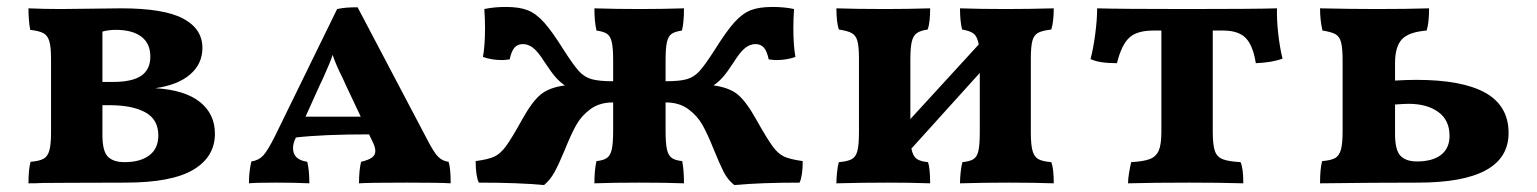

<svg xmlns="http://www.w3.org/2000/svg" viewBox="-20 -526 4426 553"><path d="M599 -141Q599 -74 536.5 -37Q474 0 341 0Q231 0 180.5 0.5Q130 1 101 1Q89 2 62 2Q62 -38 68 -60Q93 -62 105 -68.5Q117 -75 122 -92Q127 -109 127 -145V-356Q127 -391 122 -407.5Q117 -424 105 -430.5Q93 -437 67 -440Q62 -467 62 -502Q106 -500 156 -500L329 -502Q452 -502 507.5 -472.5Q563 -443 563 -388Q563 -342 527.5 -311.5Q492 -281 427 -272Q512 -267 555.5 -232.5Q599 -198 599 -141ZM314 -440Q292 -440 275 -435V-290H305Q361 -290 387 -308Q413 -326 413 -363Q413 -401 387 -420.5Q361 -440 314 -440ZM436 -136Q436 -182 398.5 -202.5Q361 -223 296 -223H275V-137Q275 -91 290.5 -75Q306 -59 339 -59Q384 -59 410 -78.5Q436 -98 436 -136Z M1278 2Q1248 0 1152 0Q1043 0 1014 2Q1014 -36 1020 -60Q1041 -65 1051 -72Q1061 -79 1061 -91Q1061 -102 1054 -116L1043 -139Q910 -139 832 -130L831 -127Q824 -113 824 -99Q824 -66 865 -60Q871 -36 871 2Q833 0 775 0Q714 0 697 2Q697 -32 704 -61Q725 -64 738 -78Q751 -92 772 -134L951 -500Q965 -503 979 -504Q993 -505 1010 -505L1210 -125Q1230 -86 1242.5 -74Q1255 -62 1272 -60Q1278 -42 1278 2ZM1019 -190 976 -281 967 -301Q948 -338 938 -368Q931 -346 912 -304L902 -283L860 -190Z M2292 -62Q2292 -20 2283 0Q2170 0 2095 7Q2076 -8 2064.5 -30.5Q2053 -53 2036 -95Q2018 -140 2003 -166.5Q1988 -193 1962 -212Q1936 -231 1897 -231V-150Q1897 -113 1901 -95.5Q1905 -78 1915 -71Q1925 -64 1945 -62Q1950 -34 1950 2Q1898 0 1822 0Q1742 0 1692 2Q1692 -37 1698 -62Q1718 -64 1728 -71Q1738 -78 1742 -95.5Q1746 -113 1746 -150V-231Q1707 -231 1681 -212Q1655 -193 1640 -166.5Q1625 -140 1607 -95Q1590 -54 1577.5 -31Q1565 -8 1547 7Q1474 0 1359 0Q1350 -20 1350 -62Q1387 -67 1404 -75Q1421 -83 1437 -104.5Q1453 -126 1484 -182Q1513 -234 1537.5 -254Q1562 -274 1607 -280Q1592 -290 1579.5 -304.5Q1567 -319 1548 -348Q1529 -378 1515 -388.5Q1501 -399 1486 -399Q1471 -399 1462 -389Q1453 -379 1448 -355Q1434 -353 1426 -353Q1396 -353 1371 -362Q1377 -395 1377 -446Q1377 -470 1375 -500Q1403 -506 1437 -506Q1476 -506 1500 -496.5Q1524 -487 1547 -461.5Q1570 -436 1605 -380Q1632 -338 1647.5 -321Q1663 -304 1684 -298Q1705 -292 1746 -292V-352Q1746 -388 1742 -405Q1738 -422 1728.5 -428.5Q1719 -435 1698 -438Q1692 -464 1692 -502Q1754 -500 1822 -500Q1886 -500 1950 -502Q1950 -460 1944 -438Q1924 -435 1914.5 -428.5Q1905 -422 1901 -405Q1897 -388 1897 -352V-292Q1938 -292 1958.5 -298Q1979 -304 1994.5 -321Q2010 -338 2037 -380Q2072 -436 2095 -461.5Q2118 -487 2142 -496.5Q2166 -506 2205 -506Q2239 -506 2267 -500Q2265 -470 2265 -446Q2265 -395 2271 -362Q2246 -353 2216 -353Q2208 -353 2194 -355Q2189 -379 2180 -389Q2171 -399 2156 -399Q2141 -399 2127 -388.5Q2113 -378 2094 -348Q2076 -320 2063 -305Q2050 -290 2035 -280Q2080 -274 2104.5 -254Q2129 -234 2158 -182Q2189 -127 2205 -105Q2221 -83 2238.5 -75Q2256 -67 2292 -62Z M3008 -59Q3015 -41 3015 2Q2957 0 2885 0Q2817 0 2745 2Q2745 -13 2747 -31Q2749 -49 2752 -59Q2773 -61 2783.5 -67.5Q2794 -74 2798 -91.5Q2802 -109 2802 -145V-316L2605 -98Q2609 -77 2619.5 -69Q2630 -61 2653 -59Q2659 -40 2659 2Q2603 0 2537 0Q2463 0 2389 2Q2389 -13 2391 -31Q2393 -49 2396 -59Q2421 -61 2433 -67.5Q2445 -74 2449.5 -91.5Q2454 -109 2454 -145V-357Q2454 -392 2449.5 -408Q2445 -424 2433.5 -430.5Q2422 -437 2396 -441Q2389 -463 2389 -502Q2447 -500 2531 -500Q2591 -500 2659 -502Q2659 -461 2652 -441Q2631 -438 2620.5 -430.5Q2610 -423 2606 -405.5Q2602 -388 2602 -353V-183L2799 -398Q2795 -420 2785 -428.5Q2775 -437 2751 -441Q2745 -465 2745 -502Q2801 -500 2878 -500Q2943 -500 3015 -502Q3015 -464 3008 -441Q2982 -438 2970 -431.5Q2958 -425 2953.5 -408.5Q2949 -392 2949 -357V-145Q2949 -109 2954 -91.5Q2959 -74 2971 -67.5Q2983 -61 3008 -59Z M3674 -357Q3644 -346 3597 -344Q3589 -395 3568 -416.5Q3547 -438 3503 -438H3473V-146Q3473 -109 3479 -91.5Q3485 -74 3501.5 -67.5Q3518 -61 3553 -59Q3561 -42 3561 2Q3493 0 3406 0Q3303 0 3229 2Q3229 -11 3232 -28.5Q3235 -46 3238 -59Q3274 -61 3292 -68Q3310 -75 3317.5 -92.5Q3325 -110 3325 -146V-438H3302Q3254 -438 3232 -417Q3210 -396 3197 -344Q3145 -344 3121 -356Q3129 -386 3134.5 -428Q3140 -470 3140 -502Q3207 -500 3401 -500Q3592 -500 3658 -502Q3657 -470 3661.5 -429.5Q3666 -389 3674 -357Z M4325 -143Q4325 0 4064 0Q3938 0 3782 2Q3782 -40 3788 -62Q3813 -64 3825 -70.5Q3837 -77 3842 -94.5Q3847 -112 3847 -148V-352Q3847 -388 3842.5 -404.5Q3838 -421 3826.5 -427.5Q3815 -434 3789 -438Q3782 -468 3782 -502Q3876 -500 3944 -500Q4032 -500 4096 -502Q4096 -460 4089 -438Q4038 -434 4018 -413Q3998 -392 3998 -344V-294Q4034 -296 4059 -296Q4192 -296 4258.5 -258.5Q4325 -221 4325 -143ZM4155 -135Q4155 -180 4122.5 -203.5Q4090 -227 4037 -227Q4026 -227 3998 -225V-140Q3998 -94 4013.5 -77.5Q4029 -61 4061 -61Q4106 -61 4130.5 -80Q4155 -99 4155 -135Z"/></svg>

Font: Vollkorn SC
Style: Bold
Weight: 700
Designer: Friedrich Althausen
Foundry: Friedrich Althausen
Version: Version 4.015